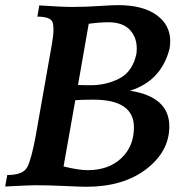

<svg xmlns="http://www.w3.org/2000/svg" viewBox="-34 -713 731 734"><path d="M295.9 1Q276.9 1 211.9 -2Q147 -4.9 100.6 -4.9Q83.5 -4.9 -14.2 0L-6.3 -43.9Q55.2 -43.9 70.8 -75.2Q86.4 -106.4 102.1 -191.4L164.6 -545.4Q170.4 -578.6 170.4 -600.1Q170.4 -617.2 167.5 -627Q159.7 -649.4 108.9 -649.4L116.2 -692.4Q197.8 -686.5 247.1 -686.5Q290.5 -686.5 342.5 -689.9Q394.5 -693.4 417.5 -693.4Q511.7 -693.4 564.2 -655.8Q616.7 -618.2 616.7 -555.7Q616.7 -542 614.3 -527.3Q583 -403.8 462.9 -366.2Q613.3 -342.8 613.3 -230Q613.3 -134.3 525.4 -66.7Q437.5 1 295.9 1ZM301.3 -62.5Q380.9 -62.5 429.4 -107.9Q478 -153.3 478 -226.1Q478 -332 323.2 -332Q284.2 -332 253.9 -330.1L209 -76.7Q266.1 -62.5 301.3 -62.5ZM313 -387.2Q372.6 -387.2 422.6 -413.1Q472.7 -439 487.3 -506.3Q488.8 -517.1 488.8 -527.3Q488.8 -571.3 461.7 -599.6Q434.6 -627.9 379.9 -627.9Q347.7 -627.9 305.2 -622.1L264.2 -388.2Q280.8 -387.2 313 -387.2Z"/></svg>

Font: Kelvinch
Style: Bold Italic
Weight: 700
Italic angle: -10°
Designer: Paul James Miller
Foundry: High-Logic / Made with FontCreator
Version: Version 3.30 September 23, 2016